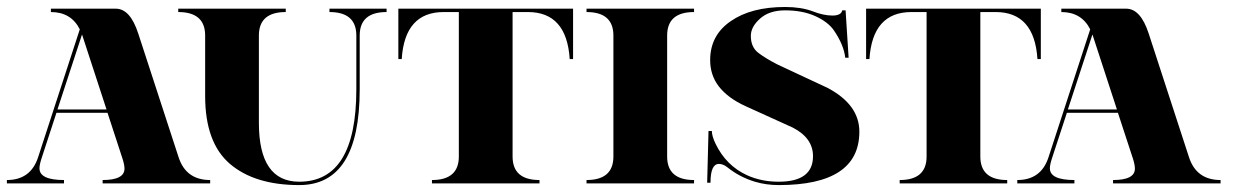

<svg xmlns="http://www.w3.org/2000/svg" viewBox="-20 -533 3582 558"><path d="M211.9 -447.8Q186.5 -498 127.9 -498V-507.8H316.4Q358.4 -507.8 381.8 -435.5L499 -76.2Q520.5 -9.8 590.8 -9.8V0H278.3V-9.8Q341.8 -9.8 341.8 -43Q341.8 -54.2 335.9 -72.3L292.5 -205.1H144L100.6 -72.3Q94.7 -54.2 94.7 -43.9Q94.7 -9.8 166 -9.8V0H0V-9.8Q69.3 -9.8 90.8 -76.2ZM289.6 -214.8 218.8 -431.6 218.3 -432.6 147 -214.8Z M1025.4 -273.4Q1025.4 4.9 849.6 4.9Q720.7 4.9 648.4 -56.6Q576.2 -118.2 576.2 -253.9V-429.7Q576.2 -498 498 -498V-507.8H810.5V-498Q732.4 -498 732.4 -429.7V-175.8Q732.4 -4.9 849.6 -4.9Q1015.6 -4.9 1015.6 -273.4V-429.7Q1015.6 -498 937.5 -498V-507.8H1103.5V-498Q1025.4 -498 1025.4 -429.7Z M1269.5 -498Q1156.2 -498 1147.5 -361.3H1137.7V-507.8H1645.5V-361.3H1635.7Q1627 -498 1514.2 -498H1469.7V-78.1Q1469.7 -9.8 1547.9 -9.8V0H1235.4V-9.8Q1313.5 -9.8 1313.5 -78.1V-498Z M1684.6 -507.8H1997.1V-498Q1918.9 -498 1918.9 -429.7V-78.1Q1918.9 -9.8 1997.1 -9.8V0H1684.6V-9.8Q1762.7 -9.8 1762.7 -78.1V-429.7Q1762.7 -498 1684.6 -498Z M2427.7 -502.9H2437.5L2446.3 -365.2H2436.5Q2432.6 -401.9 2403.8 -444.3Q2386.7 -469.2 2349.6 -486.1Q2312.5 -502.9 2261.7 -502.9Q2215.8 -502.9 2189 -479Q2162.1 -455.1 2162.1 -428.7Q2162.1 -395.5 2184.6 -378.9Q2205.1 -363.3 2239.3 -345.7L2385.7 -277.3Q2477.5 -228.5 2477.5 -150.4Q2477.5 4.9 2243.2 4.9Q2206.5 4.9 2173.8 -4.9Q2128.9 -18.6 2093.8 -46.9Q2081.5 -56.6 2069.3 -56.6Q2044.9 -56.6 2044.9 -2H2035.2L2039.1 -152.3H2048.8Q2048.8 -137.7 2059.6 -115.2Q2090.3 -51.3 2151.9 -23.4Q2192.9 -4.9 2243.2 -4.9Q2342.8 -4.9 2342.8 -79.1Q2342.8 -131.8 2284.2 -162.1L2146.5 -224.6Q2095.7 -247.6 2068.8 -282.2Q2043.9 -314.9 2043.9 -358.4Q2043.9 -430.7 2104 -471.7Q2163.1 -512.7 2261.7 -512.7Q2308.6 -512.7 2342.3 -500Q2373.5 -487.8 2399.2 -487.8Q2424.8 -487.8 2427.7 -502.9Z M2628.9 -498Q2515.6 -498 2506.8 -361.3H2497.1V-507.8H3004.9V-361.3H2995.1Q2986.3 -498 2873.5 -498H2829.1V-78.1Q2829.1 -9.8 2907.2 -9.8V0H2594.7V-9.8Q2672.9 -9.8 2672.9 -78.1V-498Z M3148.4 -447.8Q3123 -498 3064.5 -498V-507.8H3252.9Q3294.9 -507.8 3318.4 -435.5L3435.5 -76.2Q3457 -9.8 3527.3 -9.8V0H3214.8V-9.8Q3278.3 -9.8 3278.3 -43Q3278.3 -54.2 3272.5 -72.3L3229 -205.1H3080.6L3037.1 -72.3Q3031.2 -54.2 3031.2 -43.9Q3031.2 -9.8 3102.5 -9.8V0H2936.5V-9.8Q3005.9 -9.8 3027.3 -76.2ZM3226.1 -214.8 3155.3 -431.6 3154.8 -432.6 3083.5 -214.8Z"/></svg>

Font: spinweradC
Style: Bold
Weight: 700
Width: 7
Version: Version 0.3